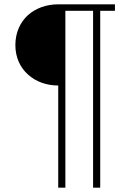

<svg xmlns="http://www.w3.org/2000/svg" viewBox="-20 -718 645 887"><path d="M249 -323C194 -323 145 -341 109 -374C73 -406 51 -453 51 -510C51 -567 73 -615 109 -648C145 -680 194 -698 249 -698H511V-668H443V149H410V-668H282V149H249Z"/></svg>

Font: Plexus Sans ExtraLight
Style: Regular
Weight: 250
Version: Version 2.001;PS 002.001;hotconv 1.0.70;makeotf.lib2.5.58329